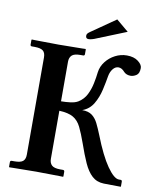

<svg xmlns="http://www.w3.org/2000/svg" viewBox="-90 -889 782 960"><g transform="rotate(10 301.0 -409.0)"><path d="M427 -820 489 -768 345 -710Q329 -703 319 -700.5Q309 -698 302 -698Q288 -698 288 -713Q288 -718 290.5 -722.5Q293 -727 303 -734ZM589 1 503 0Q467 -1 443 -23Q419 -45 401 -85Q383 -125 364 -180Q347 -228 332 -258.5Q317 -289 292 -303.5Q267 -318 221 -320V-76Q221 -55 233 -43.5Q245 -32 276 -32H290Q298 -32 298 -23V0L296 2Q296 2 280 1.5Q264 1 241.5 1Q219 1 196.5 0.5Q174 0 160 0Q145 0 122.5 0.5Q100 1 77.5 1Q55 1 39.5 1.5Q24 2 24 2L22 0V-23Q22 -32 30 -32H44Q74 -32 86.5 -42Q99 -52 99 -76V-569Q99 -593 86.5 -603Q74 -613 44 -613H30Q22 -613 22 -621V-645L24 -647Q24 -647 39.5 -646.5Q55 -646 77.5 -646Q100 -646 122.5 -645.5Q145 -645 160 -645Q174 -645 196.5 -645.5Q219 -646 241.5 -646Q264 -646 280 -646.5Q296 -647 296 -647L298 -645V-621Q298 -613 290 -613H276Q245 -613 233 -601.5Q221 -590 221 -569V-368Q244 -368 268 -371Q292 -374 307 -383Q334 -400 347.5 -427Q361 -454 367.5 -485Q374 -516 377 -544Q381 -573 400 -597.5Q419 -622 447 -636.5Q475 -651 506 -651Q542 -651 563.5 -634.5Q585 -618 585 -601Q585 -573 570 -563.5Q555 -554 541 -554Q520 -554 507 -567Q492 -585 475 -585Q459 -585 447 -570Q435 -555 431 -533Q426 -502 417 -462Q408 -422 388.5 -389Q369 -356 333 -343Q365 -343 383.5 -329Q402 -315 414 -290.5Q426 -266 438 -236Q477 -136 513 -84.5Q549 -33 574 -33H583Q590 -33 590 -24V-1Z"/></g></svg>

Font: Libertinus Serif SemiBold
Style: Regular
Weight: 600
Designer: Philipp H. Poll, Khaled Hosny
Foundry: Caleb Maclennan
Version: Version 7.051;RELEASE